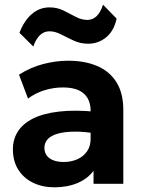

<svg xmlns="http://www.w3.org/2000/svg" viewBox="-20 -784 610 819"><path d="M212 15Q161 15 121 -4.5Q81 -24 58 -60.2Q35 -96.5 35 -147Q35 -190 56.5 -223.5Q78 -257 121.8 -278.8Q165.5 -300.5 232.8 -308.2Q300 -316 391.5 -307L393 -214Q338.5 -223 296.8 -222.5Q255 -222 226.8 -214Q198.5 -206 184 -190.8Q169.5 -175.5 169.5 -154Q169.5 -124.5 191.5 -108.8Q213.5 -93 251 -93Q283.5 -93 309.5 -104.5Q335.5 -116 351 -138Q366.5 -160 366.5 -191.5V-312.5Q366.5 -342 354.2 -364.2Q342 -386.5 316 -398.8Q290 -411 248 -411Q209 -411 170.2 -399.2Q131.5 -387.5 99.5 -363.5L61 -465.5Q109.5 -496.5 164 -510.8Q218.5 -525 270.5 -525Q341.5 -525 394.5 -502.5Q447.5 -480 476.8 -433.2Q506 -386.5 506 -314.5V0H379V-55.5Q354 -21.5 310.5 -3.2Q267 15 212 15ZM122 -585.5 63 -644Q82.5 -695.5 115.5 -724Q148.5 -752.5 191.5 -752.5Q224 -752.5 251.2 -739Q278.5 -725.5 303.2 -712.2Q328 -699 353 -699Q375.5 -699 392.2 -715.2Q409 -731.5 419.5 -764L477.5 -704.5Q466 -652 432.8 -624.8Q399.5 -597.5 356 -597.5Q323 -597.5 294.5 -610.8Q266 -624 240.5 -637.2Q215 -650.5 191 -650.5Q168 -650.5 150.8 -634.5Q133.5 -618.5 122 -585.5Z"/></svg>

Font: Geologica Roman SemiBold
Style: Regular
Weight: 600
Designer: Sindre Bremnes, Frode Helland
Foundry: Monokrom Skriftforlag AS
Version: Version 1.010;gftools[0.9.28]